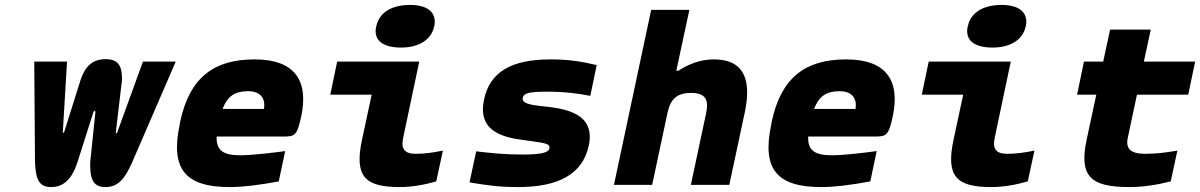

<svg xmlns="http://www.w3.org/2000/svg" viewBox="-20 -750 4869 779"><path d="M294 -91 359 -295C361 -302 367 -302 367 -295L346 -91C345 -27 355 9 408 9C463 9 489 -31 516 -91L693 -500H560L456 -214C456 -211 453 -209 452 -209C450 -209 450 -212 450 -214L475 -426C475 -472 468 -510 409 -510C357 -510 326 -483 307 -426L241 -216C240 -214 238 -211 236 -211C235 -211 234 -214 235 -216L252 -500H119L122 -91C125 -31 133 9 188 9C237 9 272 -23 294 -91Z M1202 -277C1233 -422 1177 -509 1013 -509C847 -509 749 -435 711 -256L709 -244C670 -61 735 9 912 9C965 9 1031 1 1111 -14L1137 -137C1095 -131 1002 -120 956 -120C886 -120 857 -139 859 -196H1128C1176 -196 1185 -199 1202 -277ZM883 -308C903 -360 933 -380 986 -380C1037 -380 1058 -351 1051 -308Z M1665 -126C1620 -126 1606 -148 1616 -192L1681 -500H1348L1320 -366H1488L1449 -184C1417 -35 1459 9 1602 9C1651 9 1701 0 1750 -14L1777 -139C1732 -130 1703 -126 1665 -126ZM1506 -641C1495 -590 1529 -557 1607 -557C1681 -557 1730 -590 1741 -641L1742 -644C1753 -697 1718 -730 1644 -730C1566 -730 1518 -697 1507 -644Z M2132 -178C2196 -169 2213 -166 2209 -148C2206 -130 2172 -123 2100 -123C2027 -123 1970 -129 1912 -136L1885 -10C1956 2 2006 9 2082 9C2244 9 2344 -42 2369 -160C2397 -293 2269 -310 2181 -319C2122 -325 2097 -333 2101 -353C2105 -371 2121 -378 2201 -378C2271 -378 2325 -371 2375 -361L2401 -486C2337 -501 2288 -509 2213 -509C2055 -509 1967 -458 1944 -346C1911 -195 2063 -188 2132 -178Z M2622 -710 2471 0H2626L2688 -291C2700 -348 2726 -373 2784 -373C2840 -373 2857 -348 2845 -291L2783 0H2939L3002 -295C3033 -442 2987 -509 2877 -509C2819 -509 2773 -489 2732 -463H2724L2777 -710Z M3602 -277C3633 -422 3577 -509 3413 -509C3247 -509 3149 -435 3111 -256L3109 -244C3070 -61 3135 9 3312 9C3365 9 3431 1 3511 -14L3537 -137C3495 -131 3402 -120 3356 -120C3286 -120 3257 -139 3259 -196H3528C3576 -196 3585 -199 3602 -277ZM3283 -308C3303 -360 3333 -380 3386 -380C3437 -380 3458 -351 3451 -308Z M4065 -126C4020 -126 4006 -148 4016 -192L4081 -500H3748L3720 -366H3888L3849 -184C3817 -35 3859 9 4002 9C4051 9 4101 0 4150 -14L4177 -139C4132 -130 4103 -126 4065 -126ZM3906 -641C3895 -590 3929 -557 4007 -557C4081 -557 4130 -590 4141 -641L4142 -644C4153 -697 4118 -730 4044 -730C3966 -730 3918 -697 3907 -644Z M4625 -126C4566 -126 4546 -148 4556 -192L4593 -366H4801L4829 -500H4621L4649 -630H4484L4456 -500H4378L4350 -366H4428L4389 -184C4357 -35 4404 9 4562 9C4618 9 4675 0 4730 -14L4757 -139C4704 -130 4670 -126 4625 -126Z"/></svg>

Font: LT Wave Mono Black
Style: Italic
Weight: 900
Designer: Daniel Lyons
Version: Version 2.5 (Glyphs App)